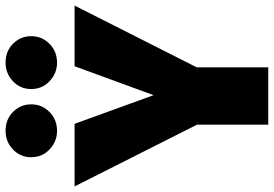

<svg xmlns="http://www.w3.org/2000/svg" viewBox="-182 -817 984 690"><g transform="rotate(-90 310.0 -472.0)"><path d="M413 0H207V-256L-15 -696H210L313 -412L417 -696H635L413 -257ZM185 -759Q147 -759 118.5 -785.5Q90 -812 90 -852Q90 -891 118 -917.5Q146 -944 185 -944Q226 -944 253 -917Q280 -890 280 -852Q280 -813 252.5 -786Q225 -759 185 -759ZM430 -759Q392 -759 363.5 -785.5Q335 -812 335 -852Q335 -891 363 -917.5Q391 -944 430 -944Q471 -944 498 -917Q525 -890 525 -852Q525 -813 497.5 -786Q470 -759 430 -759Z"/></g></svg>

Font: Trujillo Black
Style: Regular
Weight: 900
Designer: Fira Sans original fonts by bBox Type GmbH, Carrois Corporate GbR, & Edenspiekermann AG / Changes by Cristiano Sobral
Foundry: Fira Sans original fonts by bBox Type GmbH, Carrois Corporate GbR, & Edenspiekermann AG / Changes by Cristiano Sobral
Version: Version 4.301;July 28, 2020;FontCreator 13.0.0.2655 64-bit